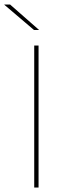

<svg xmlns="http://www.w3.org/2000/svg" viewBox="-60 -844 288 864"><path d="M113.5 -639V0H94V-639ZM-40.5 -823.5H-14.5L115.5 -709.5V-709H93L-40.5 -822.5Z"/></svg>

Font: Anek Devanagari Thin
Style: Regular
Weight: 250
Designer: Kailash Malviya (Devanagari) & Yesha Goshar (Latin)
Foundry: Ek Type
Version: Version 1.003